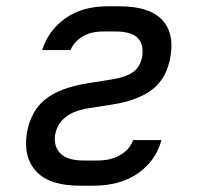

<svg xmlns="http://www.w3.org/2000/svg" viewBox="-20 -580 640 610"><path d="M277 10H235Q138 10 96 -34.5Q54 -79 65 -155Q77 -227 124 -264.5Q171 -302 262 -316L337 -328Q381 -335 403.5 -351.5Q426 -368 432 -402Q437 -440 417 -460Q397 -480 346 -480H308Q268 -480 241.5 -463.5Q215 -447 204 -421H114Q134 -484 188 -522Q242 -560 321 -560H359Q453 -560 493.5 -518.5Q534 -477 522 -403Q511 -333 465.5 -297Q420 -261 337 -248L261 -236Q167 -221 155 -151Q150 -115 172 -92.5Q194 -70 247 -70H289Q333 -70 363 -88Q393 -106 403 -135H493Q475 -69 418.5 -29.5Q362 10 277 10Z"/></svg>

Font: NKDuy Mono
Style: Italic
Weight: 400
Italic angle: -9°
Monospace: yes
Designer: NKDuy
Foundry: NKDuy
Version: Version 2.251; ttfautohint (v1.8.4.7-5d5b)